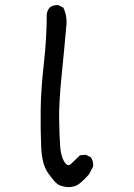

<svg xmlns="http://www.w3.org/2000/svg" viewBox="-20 -760 540 772"><path d="M248 -7.8Q222.7 -11.7 210.9 -20Q199.2 -28.3 173.8 -63.5Q148.4 -98.6 145.5 -169.9Q142.6 -241.2 143.6 -320.3Q144.5 -399.4 156.2 -503.4Q168 -607.4 168 -702.1Q169.9 -717.8 179.7 -729.5Q193.4 -741.2 214.8 -739.3L234.4 -729.5Q252 -694.3 246.1 -649.4Q238.3 -560.5 227.5 -453.6Q216.8 -346.7 217.8 -281.2Q218.8 -215.8 221.7 -173.8Q224.6 -131.8 238.3 -109.9Q252 -87.9 265.6 -101.1Q279.3 -114.3 301.8 -135.7L325.2 -137.7L344.7 -127.9Q356.4 -112.3 354.5 -90.8L338.9 -60.5Q319.3 -37.1 299.3 -21.5Q279.3 -5.9 248 -7.8Z"/></svg>

Font: NaikaiFont
Style: Regular
Weight: 400
Version: Version 1.67